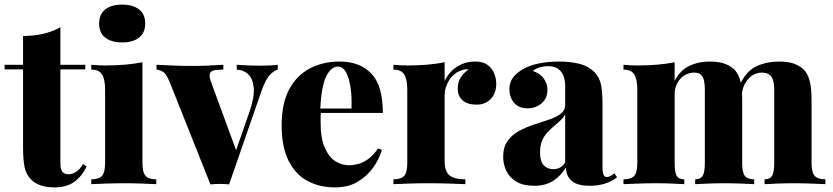

<svg xmlns="http://www.w3.org/2000/svg" viewBox="-22 -799 3612 833"><path d="M240 -681V-518H348V-498H240V-89Q240 -64 249 -53.5Q258 -43 276 -43Q291 -43 307.5 -53Q324 -63 338 -87L354 -77Q335 -36 301.5 -11Q268 14 214 14Q181 14 155.5 5.5Q130 -3 113 -20Q91 -42 84.5 -74.5Q78 -107 78 -159V-498H-2V-518H78V-643Q125 -643 164.5 -652Q204 -661 240 -681Z M508 -779Q555 -779 581.5 -758Q608 -737 608 -697Q608 -657 581.5 -636Q555 -615 508 -615Q461 -615 434.5 -636Q408 -657 408 -697Q408 -737 434.5 -758Q461 -779 508 -779ZM596 -529V-93Q596 -51 609.5 -36Q623 -21 656 -21V0Q636 -1 597 -2.5Q558 -4 518 -4Q478 -4 436.5 -2.5Q395 -1 374 0V-21Q407 -21 420.5 -36Q434 -51 434 -93V-409Q434 -454 421 -475.5Q408 -497 374 -497V-518Q406 -515 436 -515Q481 -515 521.5 -518.5Q562 -522 596 -529Z M1183 -518V-497Q1164 -491 1147 -472Q1130 -453 1113 -406L972 1Q952 -1 932 -1Q912 -1 891 1L715 -441Q700 -479 684 -488Q668 -497 657 -497V-518Q693 -516 732 -514.5Q771 -513 817 -513Q848 -513 882.5 -514.5Q917 -516 947 -518V-497Q928 -497 912.5 -495Q897 -493 890.5 -484Q884 -475 891 -451L1005 -140L994 -123L1061 -316Q1082 -377 1079 -416Q1076 -455 1056.5 -475Q1037 -495 1005 -497V-518Q1020 -517 1038.5 -516Q1057 -515 1075.5 -514.5Q1094 -514 1106 -514Q1125 -514 1148 -515Q1171 -516 1183 -518Z M1451 -532Q1539 -532 1589 -480Q1639 -428 1639 -309H1318L1317 -328H1503Q1505 -377 1499 -418.5Q1493 -460 1479.5 -485Q1466 -510 1444 -510Q1414 -510 1393 -467Q1372 -424 1367 -321L1371 -314Q1369 -303 1369 -291.5Q1369 -280 1369 -267Q1369 -198 1387.5 -157Q1406 -116 1434 -99Q1462 -82 1492 -82Q1509 -82 1530 -87Q1551 -92 1574 -108Q1597 -124 1618 -155L1635 -149Q1624 -110 1597.5 -72.5Q1571 -35 1530 -10.5Q1489 14 1431 14Q1365 14 1313 -13.5Q1261 -41 1230.5 -100.5Q1200 -160 1200 -256Q1200 -351 1233 -412Q1266 -473 1323 -502.5Q1380 -532 1451 -532Z M2039 -532Q2073 -532 2093 -517.5Q2113 -503 2122 -480.5Q2131 -458 2131 -436Q2131 -395 2107.5 -370Q2084 -345 2046 -345Q2006 -345 1985 -363.5Q1964 -382 1964 -413Q1964 -444 1977.5 -464Q1991 -484 2011 -498Q1996 -500 1982 -494Q1966 -490 1952 -479Q1938 -468 1928 -453Q1918 -438 1912.5 -420.5Q1907 -403 1907 -385V-103Q1907 -55 1928.5 -38Q1950 -21 1997 -21V0Q1974 -1 1929 -2.5Q1884 -4 1836 -4Q1793 -4 1749.5 -2.5Q1706 -1 1685 0V-21Q1718 -21 1731.5 -36Q1745 -51 1745 -93V-409Q1745 -454 1732 -475.5Q1719 -497 1685 -497V-518Q1717 -515 1747 -515Q1792 -515 1832.5 -518.5Q1873 -522 1907 -529V-447Q1919 -473 1938.5 -492Q1958 -511 1983.5 -521.5Q2009 -532 2039 -532Z M2295 7Q2249 7 2219 -10.5Q2189 -28 2175 -57Q2161 -86 2161 -119Q2161 -161 2180.5 -188Q2200 -215 2231 -231.5Q2262 -248 2296 -259Q2330 -270 2361 -280.5Q2392 -291 2411 -305.5Q2430 -320 2430 -343V-426Q2430 -448 2423.5 -467.5Q2417 -487 2400.5 -499.5Q2384 -512 2355 -512Q2337 -512 2320 -507Q2303 -502 2290 -491Q2322 -480 2337.5 -458Q2353 -436 2353 -409Q2353 -372 2327.5 -350.5Q2302 -329 2267 -329Q2229 -329 2208.5 -353Q2188 -377 2188 -411Q2188 -441 2203 -461.5Q2218 -482 2247 -499Q2276 -516 2317 -524Q2358 -532 2404 -532Q2451 -532 2490.5 -522.5Q2530 -513 2558 -485Q2580 -462 2586 -429Q2592 -396 2592 -345V-75Q2592 -50 2596.5 -40.5Q2601 -31 2611 -31Q2620 -31 2628 -36Q2636 -41 2644 -47L2655 -30Q2633 -12 2603 -2.5Q2573 7 2538 7Q2498 7 2475.5 -3.5Q2453 -14 2443.5 -32Q2434 -50 2433 -72Q2411 -36 2378 -14.5Q2345 7 2295 7ZM2378 -65Q2394 -65 2406.5 -71.5Q2419 -78 2430 -94V-302Q2422 -288 2408.5 -275.5Q2395 -263 2380 -250.5Q2365 -238 2351.5 -223Q2338 -208 2329.5 -187.5Q2321 -167 2321 -138Q2321 -99 2337 -82Q2353 -65 2378 -65Z M3057 -532Q3100 -532 3126.5 -521Q3153 -510 3168 -493Q3184 -474 3191 -443.5Q3198 -413 3198 -363V-93Q3198 -51 3209.5 -36Q3221 -21 3250 -21V0Q3231 -1 3194 -2.5Q3157 -4 3122 -4Q3084 -4 3048 -2.5Q3012 -1 2994 0V-21Q3017 -21 3026.5 -36Q3036 -51 3036 -93V-411Q3036 -434 3032 -450.5Q3028 -467 3018 -475.5Q3008 -484 2989 -484Q2967 -484 2947.5 -472Q2928 -460 2916.5 -438.5Q2905 -417 2905 -390V-93Q2905 -51 2914 -36Q2923 -21 2947 -21V0Q2930 -1 2896 -2.5Q2862 -4 2827 -4Q2786 -4 2745 -2.5Q2704 -1 2683 0V-21Q2716 -21 2729.5 -36Q2743 -51 2743 -93V-409Q2743 -454 2730 -475.5Q2717 -497 2683 -497V-518Q2715 -515 2745 -515Q2790 -515 2830.5 -518.5Q2871 -522 2905 -529V-448Q2928 -493 2967.5 -512.5Q3007 -532 3057 -532ZM3358 -532Q3401 -532 3427.5 -521Q3454 -510 3469 -493Q3485 -474 3492 -443.5Q3499 -413 3499 -363V-93Q3499 -51 3512.5 -36Q3526 -21 3559 -21V0Q3539 -1 3499.5 -2.5Q3460 -4 3423 -4Q3385 -4 3349 -2.5Q3313 -1 3295 0V-21Q3318 -21 3327.5 -36Q3337 -51 3337 -93V-411Q3337 -434 3332 -450.5Q3327 -467 3315.5 -475.5Q3304 -484 3282 -484Q3260 -484 3240.5 -470.5Q3221 -457 3209.5 -435Q3198 -413 3196 -386L3190 -436Q3217 -492 3261 -512Q3305 -532 3358 -532Z"/></svg>

Font: Playfair Display ExtraBold
Style: Regular
Weight: 800
Designer: Claus Eggers Sørensen
Foundry: Claus Eggers Sørensen
Version: Version 1.203